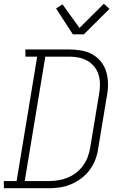

<svg xmlns="http://www.w3.org/2000/svg" viewBox="-36 -997 656 1017"><path d="M-15 0 -16 -38H52L161 -697H99L98 -735H331Q363 -735 394.5 -729.5Q426 -724 452.5 -709.5Q479 -695 498 -671.5Q517 -648 526 -619Q535 -590 536 -558Q537 -526 531 -494L484 -210Q480 -180 469 -151.5Q458 -123 439.5 -97.5Q421 -72 395 -52.5Q369 -33 340.5 -21Q312 -9 282.5 -4.5Q253 0 223 0ZM95 -38H223Q248 -38 273 -42Q298 -46 322.5 -56Q347 -66 368 -82.5Q389 -99 404.5 -120.5Q420 -142 429 -166.5Q438 -191 442 -216L489 -500Q494 -526 493.5 -552Q493 -578 486 -601.5Q479 -625 463.5 -644Q448 -663 427 -675Q406 -687 381.5 -692Q357 -697 331 -697H204ZM350 -815 261 -952 295 -974 385 -849 514 -977 544 -950 408 -815Z"/></svg>

Font: Iosevka Etoile Extralight
Style: Italic
Weight: 200
Italic angle: -9°
Designer: Belleve Invis
Foundry: Belleve Invis
Version: Version 22.1.2; ttfautohint (v1.8.4)